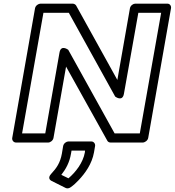

<svg xmlns="http://www.w3.org/2000/svg" viewBox="-20 -756 957 1052"><path d="M746 -25H608L354 -483C354 -483 314 -514 306 -468L228 -25H101L218 -686H357L611 -227C611 -227 651 -196 659 -242L738 -686H863ZM762 25C773 25 789 15 792 0L917 -711C919 -722 912 -736 897 -736H721C710 -736 695 -726 692 -711L623 -318L397 -726C394 -731 386 -736 378 -736H202C191 -736 175 -726 172 -711L47 0C45 11 53 25 68 25H244C255 25 270 15 273 0L342 -391L568 15C571 21 578 25 586 25ZM355 221 316 202C341 170 361 134 369 86L372 69H446L445 79C435 136 394 188 355 221ZM260 197C239 220 256 232 262 235L340 274C348 278 359 276 367 270C383 259 397 246 411 231C446 194 484 142 495 79L501 44C503 33 495 19 480 19H355C344 19 329 29 326 44L319 86C310 136 290 165 260 197Z"/></svg>

Font: Asimov
Style: XWidOuIt
Weight: 500
Designer: Google
Version: Version 2.000980; 2014